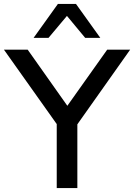

<svg xmlns="http://www.w3.org/2000/svg" viewBox="-35 -958 683 978"><path d="M254 0V-365L276 -295L-15 -705H106L318 -405H298L511 -705H628L338 -295L359 -365V0ZM136 -765 260 -938H352L476 -765H399L306 -877L212 -765Z"/></svg>

Font: Nunito Sans 11pt SemiBold
Style: Regular
Weight: 600
Version: Version 3.101;gftools[0.9.27]